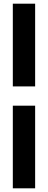

<svg xmlns="http://www.w3.org/2000/svg" viewBox="-20 -821 259 1041"><path d="M49.5 -801H170.5V-352.5H49.5ZM170.5 -248V200H49.5V-248Z"/></svg>

Font: Overused Grotesk SemiBold
Style: Regular
Weight: 610
Version: Version 0.004